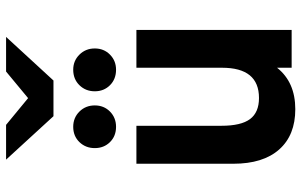

<svg xmlns="http://www.w3.org/2000/svg" viewBox="-200 -780 992 632"><g transform="rotate(-90 296.0 -464.0)"><path d="M252.5 12Q167 12 120 -41Q73 -94 73 -192V-511H198V-231Q198 -166.5 220 -137Q242 -107.5 289.5 -107.5Q389 -107.5 389 -229V-511H513.5V0H389V-48Q341.5 12 252.5 12ZM382.5 -578Q351.5 -578 331.5 -598Q311.5 -618 311.5 -648Q311.5 -678 331.5 -698.5Q351.5 -719 382.5 -719Q412 -719 432.2 -698.5Q452.5 -678 452.5 -648Q452.5 -618 432.2 -598Q412 -578 382.5 -578ZM194.5 -578Q164 -578 144.2 -598Q124.5 -618 124.5 -648Q124.5 -678 144.2 -698.5Q164 -719 194.5 -719Q224.5 -719 244.8 -698.5Q265 -678 265 -648Q265 -618 244.8 -598Q224.5 -578 194.5 -578ZM229.5 -784 86.5 -940H201L289 -867.5L376.5 -940H490.5L347 -784Z"/></g></svg>

Font: Overpass
Style: Bold
Weight: 700
Designer: Delve Withrington, Dave Bailey, Thomas Jockin
Foundry: Delve Fonts LLC
Version: Version 4.000; ttfautohint (v1.8.3)